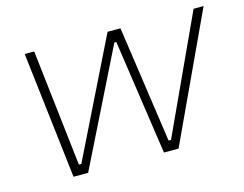

<svg xmlns="http://www.w3.org/2000/svg" viewBox="-78 -640 966 761"><g transform="rotate(-15 405.0 -260.0)"><path d="M137 0H197L431 -472H439L508 0H568L810 -520H769L548 -41H538L469 -520H416L180 -41H170L115 -520H76Z"/></g></svg>

Font: Fixel Display ExtraLight
Style: Italic
Weight: 200
Italic angle: -10°
Designer: AlfaBravo + MacPaw
Foundry: Kyrylo Tkachov, Marchela Mozhyna, Serhii Makarenko, Maria Weinstein, Zakhar Kryvoshyya
Version: Version 1.210;Glyphs 3.2 (3217)